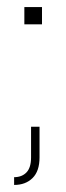

<svg xmlns="http://www.w3.org/2000/svg" viewBox="-20 -401 188 544"><path d="M49 -381H99V-332H49ZM68 -42H92V45Q92 84 72.2 103.5Q52.5 123 20 123V101Q42 101 55 87.5Q68 74 68 45Z"/></svg>

Font: Hepta Slab ExtraLight ExtraLight
Style: Regular
Weight: 250
Version: Version 1.102